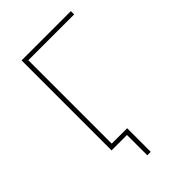

<svg xmlns="http://www.w3.org/2000/svg" viewBox="-196 -593 783 783"><g transform="rotate(-45 196.0 -201.0)"><path d="M368.2 -500H104V-19H192.9V117.2H172.9V0H84V-519H368.2Z"/></g></svg>

Font: Rawline Thin
Style: Regular
Weight: 250
Designer: Matt McInerney, Pablo Impallari, Rodrigo Fuenzalida
Foundry: Matt McInerney, Pablo Impallari, Rodrigo Fuenzalida
Version: Version 4.020;PS 004.020;hotconv 1.0.88;makeotf.lib2.5.64775